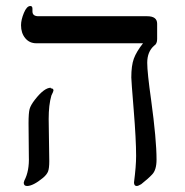

<svg xmlns="http://www.w3.org/2000/svg" viewBox="-20 -609 615 639"><path d="M88 -569V-571Q88 -555 108 -555H470Q503 -555 503 -530V-479Q503 -463 493 -457Q470 -437 470 -400Q470 -368 483 -276Q501 -144 501 -78Q501 -43 486 -28Q474 -15 450 4Q440 10 435 10Q426 10 426 -2Q433 -56 433 -90Q433 -144 425 -243Q417 -341 417 -351Q417 -391 425.5 -414Q434 -437 456 -465H101Q78 -465 64 -482Q50 -499 50 -525Q50 -543 59.5 -566Q69 -589 81 -589Q88 -589 88 -580ZM149 -317V-315Q158 -315 158 -308Q158 -305 151 -291Q142 -260 142 -213L144 -73Q144 -49 140 -38.5Q136 -28 123 -17Q90 10 70 10Q59 10 59 -1L61 -8Q78 -40 76 -89L75 -199Q75 -233 78.5 -246Q82 -259 96 -277Q127 -317 149 -317Z"/></svg>

Font: Libra Serif Modern
Style: Regular
Weight: 400
Designer: Stefan Peev, Context Ltd
Foundry: Stefan Peev, Context Ltd
Version: Version 1.000